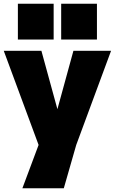

<svg xmlns="http://www.w3.org/2000/svg" viewBox="-20 -800 610 1020"><path d="M319 200H99L185 -30L0 -530H200L285 -220L370 -530H570L385 -30ZM495 -590H305V-780H495ZM265 -590H75V-780H265Z"/></svg>

Font: Tanohe Sans ExtraBold
Style: Regular
Weight: 800
Designer: Village Type and Design LLC & Cristiano Sobral
Foundry: Cooper Hewitt Smithsonian Design Museum
Version: Version 1.00;September 29, 2021;FontCreator 13.0.0.2655 64-b